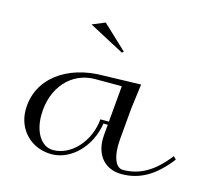

<svg xmlns="http://www.w3.org/2000/svg" viewBox="-95 -748 955 870"><g transform="rotate(15 382.5 -312.5)"><path d="M442.8 -375 427.9 -205H387.9C378.8 -100.1 301.9 -15 216.3 -15C160.8 -15 124.3 -74.8 124.3 -152.5C124.3 -285.6 208.3 -375 317.8 -375ZM525.4 -405 350 -400C180.1 -400 49.6 -306.6 49.6 -158.6C49.6 -66.9 118.1 5 214.6 5C307 5 390.2 -81.1 406.2 -190H426.6L422.2 -140C421.7 -133.6 421.4 -127.4 421.4 -121.4C421.4 -41.8 468.8 10 544.1 10C630.6 10 698.7 -31 765.2 -117L752.4 -130C690.3 -49 624.6 -10 545.9 -10C514.7 -10 495.9 -49.1 495.9 -110.3C495.9 -119.7 496.3 -129.6 497.2 -140L510.4 -290ZM410.8 -529 297.8 -635 237.8 -610 403.8 -522Z"/></g></svg>

Font: Galberik
Style: Regular
Weight: 400
Designer: Gluk
Foundry: Gluk
Version: Version 0.50